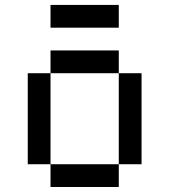

<svg xmlns="http://www.w3.org/2000/svg" viewBox="-20 -747 676 767"><path d="M181.8 -545.5V-454.5H454.5V-545.5ZM454.5 -454.5V-90.9H545.5V-454.5ZM90.9 -454.5V-90.9H181.8V-454.5ZM181.8 -90.9V0H454.5V-90.9ZM181.8 -727.3V-636.4H454.5V-727.3Z"/></svg>

Font: Departure Mono
Style: Regular
Weight: 400
Monospace: yes
Designer: Helena Zhang
Version: Version 1.500;Glyphs 3.3.1 (3343)